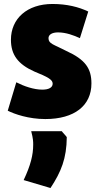

<svg xmlns="http://www.w3.org/2000/svg" viewBox="-20 -575 503 966"><path d="M137 85H291C291 87 316 113 316 115C315 222 288 289 234 371L99 331C134 257 147 205 147 153C147 138 147 123 137 85ZM440 -155C440 -44 355 24 208 24C124 24 53 -1 19 -18L62 -161C101 -141 150 -124 193 -124C226 -124 245 -135 245 -154C245 -175 219 -188 153 -215C70 -252 35 -300 35 -375C35 -481 116 -555 244 -555C316 -555 376 -540 424 -517C423 -515 383 -385 382 -383C352 -397 312 -412 272 -412C241 -412 224 -400 224 -383C224 -354 250 -352 313 -319C410 -275 440 -230 440 -155Z"/></svg>

Font: Repo Black
Style: Regular
Weight: 900
Designer: Stefan Peev
Foundry: Context Ltd
Version: Version 1.502